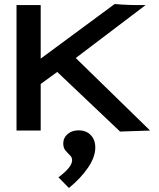

<svg xmlns="http://www.w3.org/2000/svg" viewBox="-20 -648 790 953"><path d="M576 5 264 -291 182 -231V0H62V-623H182V-357L549 -628Q561 -627 582 -625.5Q603 -624 622.5 -623.5Q642 -623 651 -623H703L356 -360L725 0ZM322 285 270 232Q338 182 338 147Q338 133 327 122.5Q316 112 305 99Q294 86 294 64Q294 36 315.5 17.5Q337 -1 370 -1Q408 -1 430.5 22.5Q453 46 453 84Q453 131 417 184Q381 237 322 285Z"/></svg>

Font: Inconsolata ExtraExpanded
Style: Bold
Weight: 700
Width: 8
Monospace: yes
Designer: Raph Levien, Cyreal, Brenton Simpson
Foundry: Raph Levien, Cyreal, Google
Version: Version 3.100; ttfautohint (v1.8.4.7-5d5b)